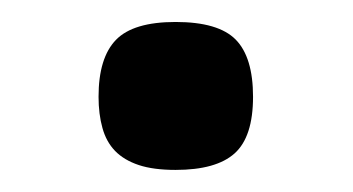

<svg xmlns="http://www.w3.org/2000/svg" viewBox="-20 -450 318 173"><path d="M208 -362.8Q208 -326.7 191.4 -311.8Q174.8 -296.9 138.2 -296.9Q118.2 -296.9 105 -301.3Q91.8 -305.7 83.7 -314Q75.7 -322.3 72.3 -334.7Q68.8 -347.2 68.8 -362.8Q68.8 -397.9 84.5 -414.1Q100.1 -430.2 138.2 -430.2Q176.8 -430.2 192.4 -414.3Q208 -398.4 208 -362.8Z"/></svg>

Font: Clear Sans Medium
Style: Regular
Weight: 500
Foundry: Intel Corporation
Version: Version 1.00